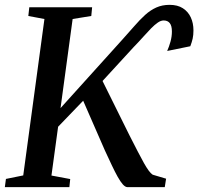

<svg xmlns="http://www.w3.org/2000/svg" viewBox="-27 -773 819 793"><path d="M-7 0 -2.5 -34 69 -48.5 156.5 -694.5 90 -707 94 -743H353.5L350 -707L273 -694.5L223 -326.5L477 -608Q505 -639 527.8 -665.2Q550.5 -691.5 572.2 -711.2Q594 -731 618.5 -742Q643 -753 673.5 -753Q706.5 -753 728.2 -739Q750 -725 761 -701.2Q772 -677.5 772 -647.5Q772 -628.5 768.8 -613.8Q765.5 -599 759 -582L663.5 -562.5Q671.5 -580.5 677.2 -601.2Q683 -622 683 -643Q683 -666.5 674.2 -677.5Q665.5 -688.5 649 -688.5Q637.5 -688.5 624.8 -679.8Q612 -671 597 -655.8Q582 -640.5 564.2 -620.5Q546.5 -600.5 525 -578.5L396.5 -438.5L507.5 -214.5Q527.5 -175.5 542 -147.2Q556.5 -119 567.5 -99.5Q578.5 -80 587.2 -68.2Q596 -56.5 603.5 -51.5L659 -35L653.5 0H499Q490 -0.5 480.2 -11.5Q470.5 -22.5 459.2 -42.5Q448 -62.5 435 -90Q422 -117.5 406.5 -151L316.5 -357L213 -249.5L185.5 -48L263 -33.5L259.5 0Z"/></svg>

Font: Merriweather 60pt Medium
Style: Italic
Weight: 500
Italic angle: -7.8°
Version: Version 2.101